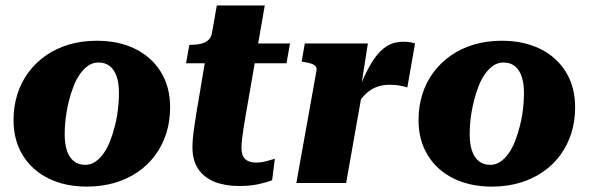

<svg xmlns="http://www.w3.org/2000/svg" viewBox="-20 -671 2158 704"><path d="M400.8 -207.8Q406.4 -228.4 409.7 -249.6Q413 -270.8 414.6 -291.1Q416.2 -311.4 416.2 -330Q416.2 -365.6 407.7 -390.5Q399.2 -415.4 382.6 -428.6Q366 -441.8 341 -441.8Q320.4 -441.8 303.6 -430.3Q286.8 -418.8 273.2 -399.4Q259.6 -380 249.6 -354.4Q239.6 -328.8 232.6 -300.6Q227.4 -280 223.9 -258.8Q220.4 -237.6 218.8 -217.3Q217.2 -197 217.2 -178.4Q217.2 -142.8 225.7 -117.9Q234.2 -93 251.1 -79.8Q268 -66.6 292.4 -66.6Q313 -66.6 329.8 -78.1Q346.6 -89.6 360.2 -109Q373.8 -128.4 383.8 -154Q393.8 -179.6 400.8 -207.8ZM29.6 -230.8Q29.6 -281.2 43.7 -325.7Q57.8 -370.2 84.6 -406.1Q111.4 -442 149 -468Q186.6 -494 233.4 -507.8Q280.2 -521.6 334.8 -521.6Q415 -521.6 475.4 -491.9Q535.8 -462.2 569.8 -407.3Q603.8 -352.4 603.8 -276.8Q603.8 -226.4 589.7 -182.1Q575.6 -137.8 549.1 -101.9Q522.6 -66 485 -40.2Q447.4 -14.4 400.3 -0.6Q353.2 13.2 298.6 13.2Q219.4 13.2 158.8 -16.3Q98.2 -45.8 63.9 -101Q29.6 -156.2 29.6 -230.8Z M856.2 11Q805.6 11 767.2 -4.2Q728.8 -19.4 707.2 -50.8Q685.6 -82.2 685.6 -131.6Q685.6 -147 687.4 -166Q689.2 -185 692.5 -206.2Q695.8 -227.4 699 -250L739.6 -492L778.2 -511.6H1043.4L1030.4 -439H662.2L674.2 -506.6H677.4Q699 -506.6 715.9 -510.4Q732.8 -514.2 743.8 -524.1Q754.8 -534 757.2 -550.4L775 -651H950.8L880.6 -247Q876.4 -224 873 -201.3Q869.6 -178.6 867.5 -160.2Q865.4 -141.8 865.4 -129Q865.4 -100 879.3 -87.4Q893.2 -74.8 918.8 -74.8Q933.6 -74.8 947.6 -77.9Q961.6 -81 972.6 -84.5Q983.6 -88 987.8 -88.8L977.8 -10.2Q958.2 -2.2 927.2 4.4Q896.2 11 856.2 11Z M1066.6 0H1249.2L1310.4 -346L1302.4 -342.2L1328.8 -511.6H1097.6L1086 -445.2L1097 -443.2Q1113 -440.8 1123.2 -437Q1133.4 -433.2 1137.9 -426.8Q1142.4 -420.4 1140 -409.6ZM1501.8 -511.4Q1497.4 -513.4 1486.3 -515.7Q1475.2 -518 1458 -518Q1424.8 -518 1399.1 -502.2Q1373.4 -486.4 1352.8 -456.5Q1332.2 -426.6 1313.4 -385.1Q1294.6 -343.6 1275.6 -291.8L1278.2 -268.8Q1293.8 -295.8 1308.9 -313.7Q1324 -331.6 1339.8 -341.5Q1355.6 -351.4 1372.7 -355.8Q1389.8 -360.2 1408.2 -360.2Q1430.2 -360.2 1446 -357.2Q1461.8 -354.2 1473.6 -350.6Z M1885.8 -207.8Q1891.4 -228.4 1894.7 -249.6Q1898 -270.8 1899.6 -291.1Q1901.2 -311.4 1901.2 -330Q1901.2 -365.6 1892.7 -390.5Q1884.2 -415.4 1867.6 -428.6Q1851 -441.8 1826 -441.8Q1805.4 -441.8 1788.6 -430.3Q1771.8 -418.8 1758.2 -399.4Q1744.6 -380 1734.6 -354.4Q1724.6 -328.8 1717.6 -300.6Q1712.4 -280 1708.9 -258.8Q1705.4 -237.6 1703.8 -217.3Q1702.2 -197 1702.2 -178.4Q1702.2 -142.8 1710.7 -117.9Q1719.2 -93 1736.1 -79.8Q1753 -66.6 1777.4 -66.6Q1798 -66.6 1814.8 -78.1Q1831.6 -89.6 1845.2 -109Q1858.8 -128.4 1868.8 -154Q1878.8 -179.6 1885.8 -207.8ZM1514.6 -230.8Q1514.6 -281.2 1528.7 -325.7Q1542.8 -370.2 1569.6 -406.1Q1596.4 -442 1634 -468Q1671.6 -494 1718.4 -507.8Q1765.2 -521.6 1819.8 -521.6Q1900 -521.6 1960.4 -491.9Q2020.8 -462.2 2054.8 -407.3Q2088.8 -352.4 2088.8 -276.8Q2088.8 -226.4 2074.7 -182.1Q2060.6 -137.8 2034.1 -101.9Q2007.6 -66 1970 -40.2Q1932.4 -14.4 1885.3 -0.6Q1838.2 13.2 1783.6 13.2Q1704.4 13.2 1643.8 -16.3Q1583.2 -45.8 1548.9 -101Q1514.6 -156.2 1514.6 -230.8Z"/></svg>

Font: Roboto Serif 20pt
Style: Italic
Weight: 400
Italic angle: -10°
Designer: Greg Gazdowicz
Foundry: Commercial Type
Version: Version 1.008